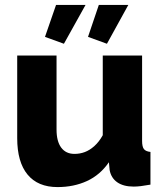

<svg xmlns="http://www.w3.org/2000/svg" viewBox="-20 -751 667 781"><path d="M50 -189V-525H210V-224Q210 -176 229 -150.5Q248 -125 283 -125Q305 -125 325 -132.5Q345 -140 364 -157Q383 -174 398 -201V-525H558V-178Q558 -154 565.5 -144.5Q573 -135 592 -133V0Q570 4 553.5 6Q537 8 524 8Q482 8 457 -9.5Q432 -27 426 -59L423 -91Q387 -39 333.5 -14.5Q280 10 214 10Q134 10 92 -41Q50 -92 50 -189ZM240 -573 163 -601 208 -731H328ZM415 -573 338 -601 382 -731H502Z"/></svg>

Font: Raleway Thin ExtraBold
Style: Regular
Weight: 800
Version: Version 4.026